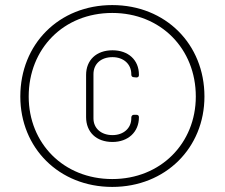

<svg xmlns="http://www.w3.org/2000/svg" viewBox="-20 -728 885 756"><path d="M422 8C632 8 785 -146 785 -348C785 -554 632 -708 422 -708C212 -708 60 -554 60 -348C60 -146 212 8 422 8ZM422 -23C230 -23 93 -164 93 -348C93 -536 230 -677 422 -677C613 -677 751 -536 751 -348C751 -164 613 -23 422 -23ZM423 -169C484 -169 527 -208 527 -266V-267C527 -273 523 -276 517 -276H507C501 -276 497 -271 497 -265V-262C497 -223 466 -196 423 -196C378 -196 348 -223 348 -262V-436C348 -476 377 -503 423 -503C466 -503 497 -476 497 -436V-434C497 -428 501 -424 507 -424L517 -423C523 -423 527 -426 527 -432V-434C527 -492 485 -530 423 -530C359 -530 319 -491 319 -433V-267C319 -208 359 -169 423 -169Z"/></svg>

Font: Barlow ExtraLight
Style: Regular
Weight: 275
Designer: Jeremy Tribby
Foundry: Tribby Type
Version: Version 1.422;hotconv 1.0.109;makeotfexe 2.5.65596